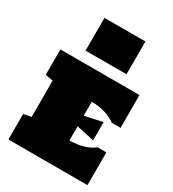

<svg xmlns="http://www.w3.org/2000/svg" viewBox="-236 -1142 1144 1269"><g transform="rotate(30 336.5 -507.0)"><path d="M32.2 0V-194.8L90.8 -206.1V-482.9L32.2 -494.1V-687.5H635.7V-437.5H568.8Q536.1 -461.9 488.8 -476.6Q441.4 -491.2 384.8 -491.2V-385.3L520 -414.1V-274.9L384.8 -304.2V-196.3Q441.9 -196.3 489.5 -210.4Q537.1 -224.6 568.8 -250H635.7V0ZM180.2 -763.7V-1013.7H492.7V-763.7Z"/></g></svg>

Font: Holtwood One SC
Style: Regular
Weight: 400
Designer: Vernon Adams
Foundry: Vernon Adams
Version: Version 1.100; ttfautohint (v1.8.4.7-5d5b)